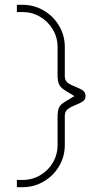

<svg xmlns="http://www.w3.org/2000/svg" viewBox="-20 -720 435 797"><path d="M50 27H74Q113.5 27 146.8 7.5Q180 -12 199.5 -45.2Q219 -78.5 219 -118V-242Q220 -262 224.5 -272.2Q229 -282.5 239 -290.2Q249 -298 275.5 -313Q278.5 -315 282 -317Q285.5 -319 289 -321Q286 -322.5 283.5 -324.2Q281 -326 278.5 -327.5Q251.5 -343 240.8 -351.2Q230 -359.5 225 -370.2Q220 -381 219 -401V-525Q219 -564.5 199.2 -597.8Q179.5 -631 146.2 -650.5Q113 -670 74 -670H50V-700H74Q121.5 -700 161.8 -676.2Q202 -652.5 225.5 -612.5Q249 -572.5 249 -525V-402Q250 -385 261 -376.5Q272 -368 294 -359.5Q314.5 -351.5 324.8 -343.8Q335 -336 335 -321Q335 -307.5 325 -300Q315 -292.5 295.5 -285Q273 -276 261.5 -267.2Q250 -258.5 249 -241V-118Q249 -70.5 225.5 -30.5Q202 9.5 161.8 33.2Q121.5 57 74 57H50Z"/></svg>

Font: Urbanist
Style: Regular
Weight: 400
Designer: Corey Hu
Foundry: Corey Hu
Version: Version 1.2; befe77262ef67d88f1d94aa3d2e49ef1327b4483